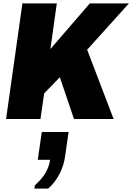

<svg xmlns="http://www.w3.org/2000/svg" viewBox="-20 -706 785 1139"><path d="M16 0 113 -686H317L279 -415L513 -686H745L497 -411L654 0H419L335 -248L242 -152L220 0ZM184 413 187 393Q227 358 249.5 320Q272 282 277 242H204L228 77H387L367 216Q360 272 334.5 323Q309 374 266 413Z"/></svg>

Font: Chivo Medium Black
Style: Italic
Weight: 900
Italic angle: -8.05°
Version: Version 2.002